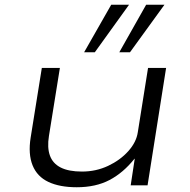

<svg xmlns="http://www.w3.org/2000/svg" viewBox="-20 -780 798 808"><path d="M303 8Q231 8 183.5 -14.5Q136 -37 117 -84.5Q98 -132 109 -201L156 -494H232L186 -208Q178 -159 190 -125.5Q202 -92 235.5 -75Q269 -58 325 -58Q384 -58 435 -82Q486 -106 520 -144Q554 -182 560 -224L603 -494H679L601 0H530L547 -112H546Q499 -53 441 -22.5Q383 8 303 8ZM482 -560 595 -760H672L527 -560ZM334 -560 448 -760H523L379 -560Z"/></svg>

Font: Nunito Sans 7pt Expanded Light
Style: Italic
Weight: 300
Width: 7
Italic angle: -9°
Designer: Vernon Adams
Foundry: Vernon Adams
Version: Version 3.101;gftools[0.9.27]